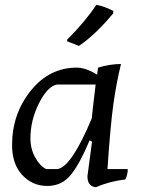

<svg xmlns="http://www.w3.org/2000/svg" viewBox="-20 -760 586 795"><path d="M509 -60Q509 -37 499 -17Q432 -9 378 15Q363 15 352.5 4Q342 -7 342 -30L361 -173L351 -179Q314 -89 276 -39.5Q238 10 176 10Q114 10 72 -35.5Q30 -81 30 -159Q30 -288 107 -384Q184 -480 298 -480Q335 -480 382 -451Q384 -469 386 -480Q436 -495 481 -495Q462 -418 449.5 -329Q437 -240 425 -60ZM106 -187Q106 -143 126 -107.5Q146 -72 171 -60H219Q277 -71 360 -270Q364 -312 376 -410H216Q177 -403 141.5 -332.5Q106 -262 106 -187ZM379 -740Q412 -734 449 -715V-705Q375 -616 307 -570L258 -589V-596Q330 -667 379 -740Z"/></svg>

Font: Kotta One
Style: Regular
Weight: 400
Designer: Ania Kruk
Foundry: Ania Kruk
Version: Version 1.001